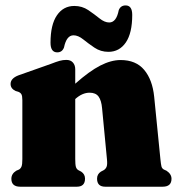

<svg xmlns="http://www.w3.org/2000/svg" viewBox="-20 -706 672 726"><path d="M264.5 -444V-389.5Q318 -437 359 -458Q400 -479 436 -479Q494 -479 525.2 -441.8Q556.5 -404.5 563 -340L586.5 -104.5Q588.5 -84.5 590.5 -76.8Q592.5 -69 599.5 -65L609.5 -60.5Q628.5 -48 628.5 -30Q628.5 0 595 0H378Q347 0 347 -30.5Q347 -47.5 361.5 -57L372 -62.5Q379 -66.5 382.8 -74.8Q386.5 -83 384.5 -103L366 -296.5Q363.5 -326 352.8 -340.8Q342 -355.5 319 -355.5Q291 -355.5 264.5 -331.5V-331V-104.5Q264.5 -83.5 267 -75Q269.5 -66.5 276.5 -62.5L287 -57Q301.5 -47.5 301.5 -30.5Q301.5 0 270.5 0H56.5Q23 0 23 -30Q23 -49 41.5 -60.5L52 -65Q58.5 -69 61.5 -76.8Q64.5 -84.5 64.5 -104.5V-327.5Q64.5 -343.5 60.8 -349.8Q57 -356 49 -359L39 -362Q20 -371 20 -388.5Q20 -409.5 49.5 -421L172.5 -464.5Q193 -472.5 205.5 -476Q218 -479.5 231 -479.5Q247 -479.5 255.8 -469.5Q264.5 -459.5 264.5 -444ZM390 -510Q360.5 -510 337.2 -525.8Q314 -541.5 294.8 -557Q275.5 -572.5 258 -572.5Q231.5 -572.5 222 -526.5Q215 -508 196.5 -508Q171 -508 171 -544.5Q171 -612.5 195.2 -648Q219.5 -683.5 261 -683.5Q290.5 -683.5 313.8 -667.8Q337 -652 356.2 -636.5Q375.5 -621 393 -621Q420 -621 429 -667.5Q436 -685.5 455 -685.5Q480 -685.5 480 -649.5Q480 -581 455.8 -545.5Q431.5 -510 390 -510Z"/></svg>

Font: Fraunces 72pt Soft Black
Style: Regular
Weight: 900
Version: Version 1.000;[b76b70a41]